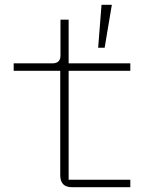

<svg xmlns="http://www.w3.org/2000/svg" viewBox="-20 -780 640 800"><path d="M280 0Q231 0 231 -50V-485H37V-516H198Q232 -516 232 -549V-698H266V-516H523V-485H266V-31H523V0ZM416 -581H389L403 -760H446Z"/></svg>

Font: IBM Plex Mono ExtraLight
Style: Regular
Weight: 200
Monospace: yes
Designer: Mike Abbink, Paul van der Laan, Pieter van Rosmalen
Foundry: Bold Monday
Version: Version 2.3